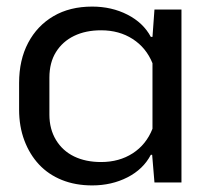

<svg xmlns="http://www.w3.org/2000/svg" viewBox="-20 -554 628 583"><path d="M260 9Q209 9 168 -7.5Q127 -24 98.5 -54.5Q70 -85 54 -127.5Q38 -170 38 -221V-302Q38 -372 65.5 -424Q93 -476 142.5 -505Q192 -534 260 -534Q319 -534 367 -509.5Q415 -485 438 -442H443L449 -525H531V0H449L442 -84H438Q415 -40 367 -15.5Q319 9 260 9ZM287 -62Q342 -62 383 -88.5Q424 -115 443 -163V-362Q424 -409 383 -435.5Q342 -462 287 -462Q240 -462 205 -445Q170 -428 150 -396Q130 -364 130 -318V-206Q130 -162 150 -129Q170 -96 205 -79Q240 -62 287 -62Z"/></svg>

Font: Hubot Sans
Style: Regular
Weight: 400
Designer: Deni Anggara
Foundry: GitHub, Inc., Subsidiary of Microsoft Corporation
Version: Version 2.000